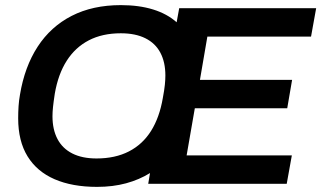

<svg xmlns="http://www.w3.org/2000/svg" viewBox="-20 -718 1255 750"><path d="M359 12Q262 12 193 -18Q124 -48 87.5 -107.5Q51 -167 51 -256Q51 -280 52.5 -303Q54 -326 58 -348Q76 -457 127 -535.5Q178 -614 260 -656Q342 -698 452 -698Q523 -698 578 -681Q633 -664 670 -631L680 -686H1215L1195 -575H790L761 -406H1121L1102 -295H741L709 -111H1120L1100 0H559L566 -42Q524 -16 472.5 -2Q421 12 359 12ZM357 -99Q430 -99 483.5 -126.5Q537 -154 570 -206.5Q603 -259 616 -335Q622 -367 624 -387Q626 -407 626 -423Q626 -475 606.5 -512Q587 -549 548 -568.5Q509 -588 452 -588Q380 -588 327 -560.5Q274 -533 240.5 -480.5Q207 -428 194 -352Q189 -319 187 -299.5Q185 -280 185 -264Q185 -212 204.5 -175Q224 -138 262.5 -118.5Q301 -99 357 -99Z"/></svg>

Font: Archivo Variable SemiBold
Style: Italic
Weight: 600
Italic angle: -10°
Designer: Hector Gatti
Foundry: Omnibus-Type
Version: Version 2.001